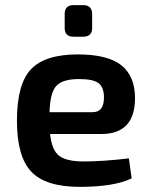

<svg xmlns="http://www.w3.org/2000/svg" viewBox="-20 -716 588 748"><path d="M304 -573H266Q232 -573 232 -607V-661Q232 -696 266 -696H304Q339 -696 339 -661V-607Q339 -573 304 -573ZM375 -194H175Q182 -130 211 -108.5Q240 -87 306 -87Q381 -87 482 -99L493 -21Q424 12 291 12Q158 12 102 -47Q46 -106 46 -246Q46 -389 101 -446.5Q156 -504 283 -504Q400 -504 453 -461.5Q506 -419 506 -334Q506 -194 375 -194ZM173 -279H341Q385 -279 385 -336Q385 -376 364 -392Q343 -408 288 -408Q224 -408 199.5 -381.5Q175 -355 173 -279Z"/></svg>

Font: Exo 2.0 Semi Bold
Style: Regular
Weight: 600
Designer: Natanael Gama
Version: Version 1.001;PS 001.001;hotconv 1.0.70;makeotf.lib2.5.58329